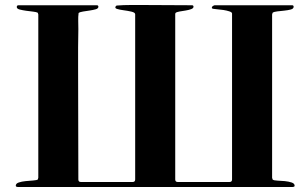

<svg xmlns="http://www.w3.org/2000/svg" viewBox="-20 -754 1197 767"><path d="M1069 -37Q1073 -33 1087.5 -32.5Q1102 -32 1117.5 -30.5Q1133 -29 1145 -25Q1157 -21 1157 -12Q1157 -9 1154 -8Q1151 -7 1149 -7H51Q49 -7 46 -8Q43 -9 43 -12Q43 -21 55 -25Q67 -29 82.5 -30.5Q98 -32 112.5 -33Q127 -34 131 -37Q131 -38 132 -40.5Q133 -43 133 -44V-696Q133 -697 132 -699.5Q131 -702 131 -703Q126 -706 112.5 -707.5Q99 -709 84.5 -711Q70 -713 58.5 -716Q47 -719 47 -726Q47 -733 54 -733H367Q373 -733 373 -727Q373 -720 362.5 -717Q352 -714 338.5 -712Q325 -710 312 -708Q299 -706 294 -702Q292 -687 292.5 -670.5Q293 -654 293 -638Q292 -601 292 -564.5Q292 -528 292 -490Q292 -376 292.5 -263.5Q293 -151 293 -37Q293 -27 303 -27H510Q520 -27 520 -37V-697Q520 -704 505 -707.5Q490 -711 474 -713Q458 -715 447 -718.5Q436 -722 444 -731L448 -732Q474 -734 501 -734Q528 -734 554 -734Q602 -734 650.5 -733.5Q699 -733 747 -733Q753 -733 753 -727Q753 -721 743.5 -717.5Q734 -714 721.5 -712Q709 -710 697 -708Q685 -706 681 -702Q681 -701 680.5 -700Q680 -699 680 -698V-37Q680 -27 690 -27H897Q907 -27 907 -37V-700Q907 -705 896.5 -708.5Q886 -712 873 -714Q860 -716 847 -717Q834 -718 830 -719L826 -722Q826 -726 830 -730L837 -733H1147Q1153 -733 1153 -727Q1153 -719 1141.5 -716Q1130 -713 1115.5 -711.5Q1101 -710 1087.5 -708.5Q1074 -707 1069 -703Q1069 -702 1068 -699.5Q1067 -697 1067 -696V-44Q1067 -43 1068 -40.5Q1069 -38 1069 -37Z"/></svg>

Font: SoukouMincho
Style: Regular
Weight: 400
Designer: Dr. Ken Lunde (project architect, glyph set definition & overall production); Masataka HATTORI  (production & ideograph 
Foundry: Adobe Systems Incorporated
Version: Version 1.00